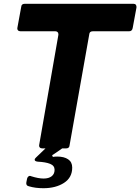

<svg xmlns="http://www.w3.org/2000/svg" viewBox="-20 -783 740 1013"><path d="M684 -763Q693 -763 697 -757.5Q701 -752 700 -743L680 -635Q677 -618 661 -618H470Q452 -618 451 -602L347 -16Q346 0 328 0H308Q273 25 255 36L259 45Q268 43 282 43Q318 43 339.5 57.5Q361 72 361 101Q361 154 317.5 182Q274 210 209 210Q166 210 133 200Q116 197 119 179L123 159Q125 151 131 147Q137 143 145 147Q183 159 210 159Q237 159 252.5 147Q268 135 268 113Q268 91 244.5 81.5Q221 72 179 70Q163 68 163 60Q163 54 170 48L220 0H203Q194 0 189.5 -5.5Q185 -11 187 -20L288 -599V-603Q288 -610 283.5 -614Q279 -618 272 -618H88Q79 -618 74.5 -623.5Q70 -629 72 -638L92 -747Q93 -763 111 -763Z"/></svg>

Font: Open Sauce Two ExtraBold Italic
Style: Regular
Weight: 800
Italic angle: -10°
Designer: Alfredo Marco Pradil
Foundry: Creative Sauce Fz LLC
Version: Version 1.477